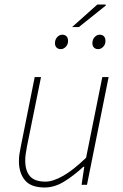

<svg xmlns="http://www.w3.org/2000/svg" viewBox="-20 -820 544 852"><path d="M178 12Q117 12 90.5 -20.5Q64 -53 64 -104Q64 -122 66 -134.5Q68 -147 72 -168L134 -478H162L100 -172Q96 -150 94 -136.5Q92 -123 92 -108Q92 -62 113 -38Q134 -14 182 -14Q215 -14 260 -39.5Q305 -65 362 -120L434 -478H462L366 0H342L354 -80H350Q308 -41 265 -14.5Q222 12 178 12ZM250 -602Q238 -602 231 -609Q224 -616 224 -628Q224 -645 234 -655.5Q244 -666 256 -666Q268 -666 275 -659Q282 -652 282 -638Q282 -623 272 -612.5Q262 -602 250 -602ZM416 -602Q404 -602 397 -609Q390 -616 390 -628Q390 -645 400 -655.5Q410 -666 422 -666Q434 -666 441 -659Q448 -652 448 -638Q448 -623 438 -612.5Q428 -602 416 -602ZM300 -700 412 -800H448L450 -796L330 -700Z"/></svg>

Font: Source Sans 3 VF
Style: Italic
Weight: 200
Italic angle: -11°
Designer: Paul D. Hunt
Foundry: Adobe Systems Incorporated
Version: Version 3.042;hotconv 1.0.118;makeotfexe 2.5.65603